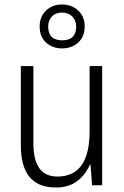

<svg xmlns="http://www.w3.org/2000/svg" viewBox="-20 -827 554 857"><path d="M436 -532H380V-241Q380 -39 236 -39Q129 -39 129 -187V-532H73V-178Q73 10 229 10Q288 10 325.5 -19.5Q363 -49 381 -92H384L391 0H436ZM257 -611Q301 -611 329.5 -637.5Q358 -664 358 -709Q358 -753 329 -780Q300 -807 257 -807Q214 -807 185.5 -780Q157 -753 157 -709Q157 -663 185.5 -637Q214 -611 257 -611ZM258 -647Q195 -647 195 -709Q195 -736 212 -753.5Q229 -771 257 -771Q285 -771 302.5 -753.5Q320 -736 320 -709Q320 -647 258 -647Z"/></svg>

Font: Noto Sans UI SemiCondensed Light
Style: Regular
Weight: 300
Width: 4
Designer: Monotype Design Team
Foundry: Monotype Imaging Inc.
Version: Version 1.901